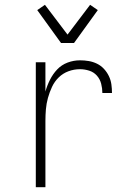

<svg xmlns="http://www.w3.org/2000/svg" viewBox="-20 -779 540 799"><path d="M129 0V-520H169V-398Q176 -423 188 -447Q200 -471 218 -490Q236 -509 261 -518.5Q286 -528 313 -528Q331 -528 349 -525Q367 -522 383.5 -514Q400 -506 412.5 -492.5Q425 -479 433 -462.5Q441 -446 443.5 -428Q446 -410 446 -392H406Q406 -411 401 -430.5Q396 -450 383 -464.5Q370 -479 351 -485Q332 -491 313 -491Q288 -491 265 -482.5Q242 -474 224.5 -457Q207 -440 196.5 -417.5Q186 -395 179.5 -371.5Q173 -348 171 -324Q169 -300 169 -276V0ZM234 -600 135 -737 167 -759 261 -635 355 -759 387 -737 288 -600Z"/></svg>

Font: Iosevka Extralight
Style: Regular
Weight: 200
Monospace: yes
Designer: Belleve Invis
Foundry: Belleve Invis
Version: Version 32.0.1; ttfautohint (v1.8.4)